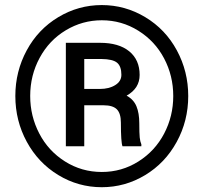

<svg xmlns="http://www.w3.org/2000/svg" viewBox="-20 -741 825 770"><path d="M41.5 -356Q41.5 -454.6 87.2 -539.1Q132.8 -623.5 213.6 -672.1Q294.4 -720.7 388.2 -720.7Q481.9 -720.7 562.7 -672.1Q643.6 -623.5 689.2 -539.1Q734.9 -454.6 734.9 -356Q734.9 -256.3 688.5 -171.6Q642.1 -86.9 561.8 -38.6Q481.4 9.8 388.2 9.8Q293.9 9.8 213.6 -39.1Q133.3 -87.9 87.4 -172.4Q41.5 -256.8 41.5 -356ZM101.1 -356Q101.1 -275.4 137.5 -205.6Q173.8 -135.7 240.7 -93.5Q307.6 -51.3 388.2 -51.3Q468.3 -51.3 534.9 -93.3Q601.6 -135.3 638.2 -205.1Q674.8 -274.9 674.8 -356Q674.8 -437 638.2 -506.6Q601.6 -576.2 534.7 -617.9Q467.8 -659.7 388.2 -659.7Q310.5 -659.7 243.9 -619.6Q177.2 -579.6 139.2 -509.3Q101.1 -439 101.1 -356ZM317.9 -318.8V-154.3H244.1V-569.3H381.3Q456.5 -569.3 498.3 -535.2Q540 -501 540 -440.4Q540 -386.7 487.8 -357.4Q516.1 -341.8 527.3 -314.5Q538.6 -287.1 538.6 -246.8Q538.6 -206.5 540.3 -189.9Q542 -173.3 546.9 -162.1V-154.3H471.2Q464.8 -170.9 464.8 -249Q464.8 -286.1 448.7 -302.5Q432.6 -318.8 395 -318.8ZM317.9 -384.3H380.4Q417.5 -384.3 442.1 -399.7Q466.8 -415 466.8 -440.9Q466.8 -475.1 449.5 -489.5Q432.1 -503.9 386.7 -504.4H317.9Z"/></svg>

Font: Vazir Black
Style: Black
Weight: 900
Designer: Saber Rastikerdar
Foundry: Saber Rastikerdar
Version: Version 30.0.0